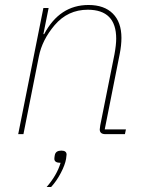

<svg xmlns="http://www.w3.org/2000/svg" viewBox="-20 -538 588 770"><path d="M226 66Q247 66 247 82Q247 87 245 99Q241 123 224 155.5Q207 188 185 212H167Q208 165 223 115Q198 115 198 99Q198 93 200 83Q204 66 226 66ZM74 0H53L154 -506H175L154 -401H157Q219 -518 335 -518Q398 -518 432.5 -483.5Q467 -449 467 -386Q467 -356 460 -321L400 -19H485L481 0H403Q380 0 380 -19Q380 -23 382 -35L439 -320Q446 -358 446 -383Q446 -499 332 -499Q252 -499 199 -437Q149 -378 136 -312Z"/></svg>

Font: IBM Plex Sans Thin
Style: Italic
Weight: 100
Italic angle: -11.31°
Designer: Mike Abbink, Paul van der Laan, Pieter van Rosmalen
Foundry: Bold Monday
Version: Version 3.0